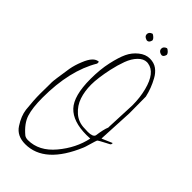

<svg xmlns="http://www.w3.org/2000/svg" viewBox="-301 -1072 1133 1133"><g transform="rotate(45 265.5 -505.0)"><path d="M476.6 -572.3 465.8 -360.4V-350.6L531.2 -378.9V-373Q531.2 -366.2 525.4 -362.8Q519.5 -359.4 503.9 -351.6Q458 -328.1 455.6 -323.7Q453.1 -319.3 441.9 -280.8Q430.7 -242.2 428.7 -239.3Q332 -8.8 170.9 -8.8Q101.6 -8.8 69.3 -58.6Q36.1 -109.4 30.3 -156.2Q22.5 -228.5 22.5 -282.2L23.4 -359.4V-378.9Q23.4 -395.5 41 -507.8Q47.9 -545.9 64.5 -585.9Q93.8 -660.2 134.8 -660.2V-645.5Q48.8 -502 48.8 -275.4Q48.8 -191.4 64.5 -141.6Q80.1 -91.8 134.8 -45.9Q146.5 -37.1 165 -37.1Q256.8 -37.1 327.6 -121.6Q398.4 -206.1 418.9 -303.7Q403.3 -302.7 387.7 -302.7Q275.4 -302.7 223.1 -357.9Q170.9 -413.1 170.9 -553.7Q170.9 -632.8 185.1 -696.8Q199.2 -760.7 216.8 -797.9Q234.4 -835 266.6 -860.8Q298.8 -886.7 334 -886.7Q369.1 -886.7 393.6 -868.7Q418 -850.6 433.6 -821.3Q462.9 -768.6 475.6 -710.9ZM448.2 -434.6 456.1 -618.2Q456.1 -682.6 441.4 -739.3Q413.1 -848.6 346.7 -858.4Q341.8 -859.4 336.9 -859.4Q308.6 -859.4 283.2 -833.5Q257.8 -807.6 242.2 -765.6Q226.6 -723.6 215.8 -673.8Q197.3 -586.9 197.3 -532.7Q197.3 -478.5 212.4 -433.1Q227.5 -387.7 264.6 -355Q301.8 -322.3 354.5 -322.3L380.9 -321.3Q422.9 -321.3 428.7 -340.8Q436.5 -398.4 448.2 -424.8ZM240.2 -1001Q247.1 -1001 257.8 -990.7Q268.6 -980.5 268.6 -971.7Q262.7 -949.2 247.1 -949.2Q243.2 -949.2 239.3 -951.2Q218.8 -958 218.8 -975.6Q218.8 -993.2 240.2 -1001ZM361.3 -1001Q368.2 -1001 378.4 -990.7Q388.7 -980.5 388.7 -971.7Q382.8 -949.2 368.2 -949.2Q364.3 -949.2 359.4 -951.2Q339.8 -958 339.8 -975.6Q339.8 -993.2 361.3 -1001Z"/></g></svg>

Font: Dawning of a New Day
Style: Regular
Weight: 400
Designer: Kimberly Geswein
Foundry: Kimberly Geswein
Version: Version 1.002 2010